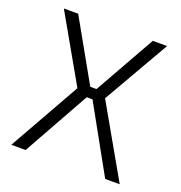

<svg xmlns="http://www.w3.org/2000/svg" viewBox="-125 -798 856 907"><g transform="rotate(20 302.5 -345.0)"><path d="M562 -690 371 -358 575 0H502L303 -358L490 -690ZM115 -690 302 -358 102 0H30L232 -358L43 -690ZM347 -385V-333H260V-385Z"/></g></svg>

Font: Exo 2 Light
Style: Regular
Weight: 300
Designer: Natanael Gama
Foundry: Natanael Gama
Version: Version 2.010